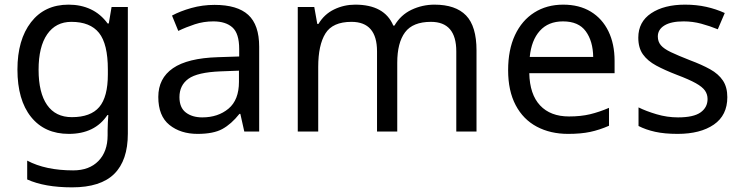

<svg xmlns="http://www.w3.org/2000/svg" viewBox="-20 -566 3194 826"><path d="M275 -546Q328 -546 370.5 -526Q413 -506 443 -465H448L460 -536H530V9Q530 124 471.5 182Q413 240 290 240Q172 240 97 206V125Q176 167 295 167Q364 167 403.5 126.5Q443 86 443 16V-5Q443 -17 444 -39.5Q445 -62 446 -71H442Q388 10 276 10Q172 10 113.5 -63Q55 -136 55 -267Q55 -395 113.5 -470.5Q172 -546 275 -546ZM287 -472Q220 -472 183 -418.5Q146 -365 146 -266Q146 -167 182.5 -114.5Q219 -62 289 -62Q370 -62 407 -105.5Q444 -149 444 -246V-267Q444 -377 406 -424.5Q368 -472 287 -472Z M903 -545Q1001 -545 1048 -502Q1095 -459 1095 -365V0H1031L1014 -76H1010Q975 -32 936.5 -11Q898 10 830 10Q757 10 709 -28.5Q661 -67 661 -149Q661 -229 724 -272.5Q787 -316 918 -320L1009 -323V-355Q1009 -422 980 -448Q951 -474 898 -474Q856 -474 818 -461.5Q780 -449 747 -433L720 -499Q755 -518 803 -531.5Q851 -545 903 -545ZM929 -259Q829 -255 790.5 -227Q752 -199 752 -148Q752 -103 779.5 -82Q807 -61 850 -61Q918 -61 963 -98.5Q1008 -136 1008 -214V-262Z M1849 -546Q1940 -546 1985 -499.5Q2030 -453 2030 -349V0H1943V-345Q1943 -472 1834 -472Q1756 -472 1722.5 -427Q1689 -382 1689 -296V0H1602V-345Q1602 -472 1492 -472Q1411 -472 1380 -422Q1349 -372 1349 -278V0H1261V-536H1332L1345 -463H1350Q1375 -505 1417.5 -525.5Q1460 -546 1508 -546Q1634 -546 1672 -456H1677Q1704 -502 1750.5 -524Q1797 -546 1849 -546Z M2403 -546Q2472 -546 2521.5 -516Q2571 -486 2597.5 -431.5Q2624 -377 2624 -304V-251H2257Q2259 -160 2303.5 -112.5Q2348 -65 2428 -65Q2479 -65 2518.5 -74.5Q2558 -84 2600 -102V-25Q2559 -7 2519 1.5Q2479 10 2424 10Q2348 10 2289.5 -21Q2231 -52 2198.5 -113.5Q2166 -175 2166 -264Q2166 -352 2195.5 -415Q2225 -478 2278.5 -512Q2332 -546 2403 -546ZM2402 -474Q2339 -474 2302.5 -433.5Q2266 -393 2259 -321H2532Q2531 -389 2500 -431.5Q2469 -474 2402 -474Z M3109 -148Q3109 -70 3051 -30Q2993 10 2895 10Q2839 10 2798.5 1Q2758 -8 2727 -24V-104Q2759 -88 2804.5 -74.5Q2850 -61 2897 -61Q2964 -61 2994 -82.5Q3024 -104 3024 -140Q3024 -160 3013 -176Q3002 -192 2973.5 -208Q2945 -224 2892 -244Q2840 -264 2803 -284Q2766 -304 2746 -332Q2726 -360 2726 -404Q2726 -472 2781.5 -509Q2837 -546 2927 -546Q2976 -546 3018.5 -536.5Q3061 -527 3098 -510L3068 -440Q3034 -454 2997 -464Q2960 -474 2921 -474Q2867 -474 2838.5 -456.5Q2810 -439 2810 -409Q2810 -387 2823 -371.5Q2836 -356 2866.5 -341.5Q2897 -327 2948 -307Q2999 -288 3035 -268Q3071 -248 3090 -219.5Q3109 -191 3109 -148Z"/></svg>

Font: Noto Sans Carian
Style: Regular
Weight: 400
Designer: Monotype Design Team
Foundry: Monotype Imaging Inc.
Version: Version 2.002; ttfautohint (v1.8.4.7-5d5b)